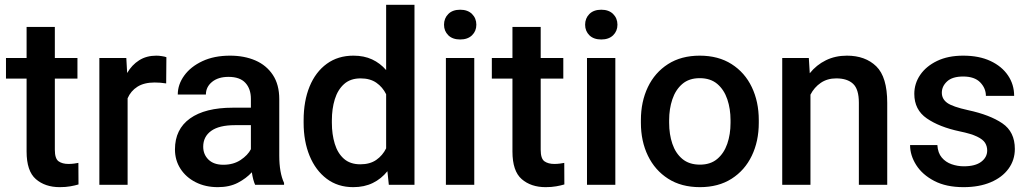

<svg xmlns="http://www.w3.org/2000/svg" viewBox="-20 -770 4291 800"><path d="M302.7 -528.3V-442.4H208.5V-146Q208.5 -108.9 224.1 -97.9Q239.7 -86.9 265.1 -86.9Q277.3 -86.9 288.6 -88.4Q299.8 -89.8 306.6 -91.3L307.1 -1.5Q292.5 2.9 273.2 6.3Q253.9 9.8 229 9.8Q168 9.8 129.4 -23.7Q90.8 -57.1 90.8 -138.7V-442.4H4.9V-528.3H90.8V-657.7H208.5V-528.3Z M673.3 -531.7 672.4 -422.4Q648.9 -426.3 624.5 -426.3Q580.6 -426.3 552.7 -408.7Q524.9 -391.1 511.7 -360.4V0H394V-528.3H506.3L509.8 -465.8Q529.3 -499.5 559.8 -518.8Q590.3 -538.1 631.3 -538.1Q642.1 -538.1 654.5 -536.1Q667 -534.2 673.3 -531.7Z M1043 0Q1034.2 -19.5 1029.3 -52.2Q1006.3 -26.9 971.2 -8.5Q936 9.8 887.7 9.8Q835.9 9.8 795.4 -10.7Q754.9 -31.2 731.9 -66.9Q709 -102.5 709 -147.5Q709 -231.4 771.7 -276.4Q834.5 -321.3 950.2 -321.3H1025.4V-357.9Q1025.4 -399.9 1002.4 -424.8Q979.5 -449.7 932.1 -449.7Q889.2 -449.7 863.5 -428.7Q837.9 -407.7 837.9 -376H720.7Q720.7 -418 747.6 -455.1Q774.4 -492.2 823.2 -515.1Q872.1 -538.1 938.5 -538.1Q998 -538.1 1044.2 -518.1Q1090.3 -498 1116.9 -457.8Q1143.6 -417.5 1143.6 -356.9V-122.1Q1143.6 -50.3 1163.6 -7.8V0ZM910.6 -83.5Q952.6 -83.5 982.7 -103.5Q1012.7 -123.5 1025.4 -148.4V-248.5H959Q893.1 -248.5 859.9 -224.6Q826.7 -200.7 826.7 -158.7Q826.7 -126.5 848.6 -105Q870.6 -83.5 910.6 -83.5Z M1245.1 -258.3V-268.6Q1245.1 -349.1 1270 -409.7Q1294.9 -470.2 1341.6 -504.2Q1388.2 -538.1 1452.6 -538.1Q1496.6 -538.1 1530.3 -522.5Q1564 -506.8 1588.9 -478V-750H1707V0H1600.1L1594.2 -56.6Q1568.8 -24.9 1533.4 -7.6Q1498 9.8 1451.7 9.8Q1387.7 9.8 1341.3 -25.1Q1294.9 -60.1 1270 -120.6Q1245.1 -181.2 1245.1 -258.3ZM1362.8 -268.6V-258.3Q1362.8 -210.4 1374.8 -171.1Q1386.7 -131.8 1412.8 -108.6Q1439 -85.4 1481.4 -85.4Q1521.5 -85.4 1547.9 -103.8Q1574.2 -122.1 1588.9 -151.9V-377.4Q1574.2 -407.2 1548.1 -425.3Q1522 -443.4 1482.4 -443.4Q1439.9 -443.4 1413.6 -419.7Q1387.2 -396 1375 -356.4Q1362.8 -316.9 1362.8 -268.6Z M1830.1 -667Q1830.1 -693.8 1847.9 -711.7Q1865.7 -729.5 1897.5 -729.5Q1928.7 -729.5 1946.8 -711.7Q1964.8 -693.8 1964.8 -667Q1964.8 -640.6 1946.8 -623Q1928.7 -605.5 1897.5 -605.5Q1865.7 -605.5 1847.9 -623Q1830.1 -640.6 1830.1 -667ZM1956.1 -528.3V0H1837.9V-528.3Z M2327.1 -528.3V-442.4H2232.9V-146Q2232.9 -108.9 2248.5 -97.9Q2264.2 -86.9 2289.6 -86.9Q2301.8 -86.9 2313 -88.4Q2324.2 -89.8 2331.1 -91.3L2331.5 -1.5Q2316.9 2.9 2297.6 6.3Q2278.3 9.8 2253.4 9.8Q2192.4 9.8 2153.8 -23.7Q2115.2 -57.1 2115.2 -138.7V-442.4H2029.3V-528.3H2115.2V-657.7H2232.9V-528.3Z M2418 -667Q2418 -693.8 2435.8 -711.7Q2453.6 -729.5 2485.4 -729.5Q2516.6 -729.5 2534.7 -711.7Q2552.7 -693.8 2552.7 -667Q2552.7 -640.6 2534.7 -623Q2516.6 -605.5 2485.4 -605.5Q2453.6 -605.5 2435.8 -623Q2418 -640.6 2418 -667ZM2543.9 -528.3V0H2425.8V-528.3Z M2650.4 -258.3V-269.5Q2650.4 -346.2 2679.4 -407Q2708.5 -467.8 2763.4 -502.9Q2818.4 -538.1 2895.5 -538.1Q2973.1 -538.1 3028.3 -502.9Q3083.5 -467.8 3112.5 -407Q3141.6 -346.2 3141.6 -269.5V-258.3Q3141.6 -181.6 3112.5 -121.1Q3083.5 -60.5 3028.6 -25.4Q2973.6 9.8 2896.5 9.8Q2818.8 9.8 2763.9 -25.4Q2709 -60.5 2679.7 -121.1Q2650.4 -181.6 2650.4 -258.3ZM2768.1 -269.5V-258.3Q2768.1 -210.4 2781.5 -170.9Q2794.9 -131.3 2823.2 -107.7Q2851.6 -84 2896.5 -84Q2940.4 -84 2968.5 -107.7Q2996.6 -131.3 3010.3 -170.9Q3023.9 -210.4 3023.9 -258.3V-269.5Q3023.9 -316.4 3010.5 -356.2Q2997.1 -396 2968.8 -420.2Q2940.4 -444.3 2895.5 -444.3Q2851.1 -444.3 2823 -420.2Q2794.9 -396 2781.5 -356.2Q2768.1 -316.4 2768.1 -269.5Z M3464.4 -443.4Q3427.2 -443.4 3399.9 -424.8Q3372.6 -406.2 3356.9 -375.5V0H3239.3V-528.3H3350.1L3354 -464.8Q3381.8 -499.5 3421.1 -518.8Q3460.4 -538.1 3508.8 -538.1Q3585.4 -538.1 3631.1 -493.7Q3676.8 -449.2 3676.8 -341.3V0H3558.6V-341.8Q3558.6 -398.4 3534.4 -420.9Q3510.3 -443.4 3464.4 -443.4Z M4093.3 -143.1Q4093.3 -160.6 4084.5 -174.8Q4075.7 -189 4051 -200.9Q4026.4 -212.9 3978.5 -222.7Q3894 -240.7 3841.8 -276.6Q3789.6 -312.5 3789.6 -378.9Q3789.6 -421.9 3814.2 -458Q3838.9 -494.1 3884.5 -516.1Q3930.2 -538.1 3993.2 -538.1Q4059.6 -538.1 4106.9 -515.9Q4154.3 -493.7 4179.9 -455.8Q4205.6 -418 4205.6 -370.6H4087.9Q4087.9 -402.3 4064.2 -426.8Q4040.5 -451.2 3993.2 -451.2Q3948.2 -451.2 3926.3 -430.9Q3904.3 -410.6 3904.3 -383.8Q3904.3 -357.4 3926.8 -341.3Q3949.2 -325.2 4013.7 -311Q4104.5 -291.5 4156.5 -256.1Q4208.5 -220.7 4208.5 -149.4Q4208.5 -103 4182.1 -66.9Q4155.8 -30.8 4107.7 -10.5Q4059.6 9.8 3994.6 9.8Q3922.4 9.8 3872.8 -16.1Q3823.2 -42 3797.6 -82.3Q3772 -122.6 3772 -165.5H3885.7Q3887.7 -132.8 3904.1 -113.5Q3920.4 -94.2 3945.1 -85.7Q3969.7 -77.1 3996.1 -77.1Q4043.5 -77.1 4068.4 -95.9Q4093.3 -114.7 4093.3 -143.1Z"/></svg>

Font: Vazirmatn UI FD Medium
Style: Regular
Weight: 500
Designer: Saber Rastikerdar
Foundry: Saber Rastikerdar
Version: Version 33.003